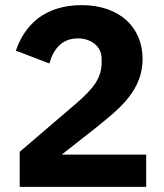

<svg xmlns="http://www.w3.org/2000/svg" viewBox="-20 -730 640 750"><path d="M551 0H57V-137L272 -321C311 -354 337 -381 354 -407C370 -433 377 -457 377 -486V-500C377 -527 365 -547 348 -560C331 -573 308 -580 285 -580C252 -580 228 -569 210 -551C192 -533 180 -509 173 -482L42 -532C58 -580 86 -625 128 -658C170 -690 227 -710 299 -710C375 -710 434 -687 475 -650C515 -613 537 -560 537 -500C537 -440 516 -392 482 -349C448 -305 400 -268 351 -228L221 -126H551Z"/></svg>

Font: Plexus Sans Bold
Style: Regular
Weight: 700
Version: Version 2.001;PS 002.001;hotconv 1.0.70;makeotf.lib2.5.58329